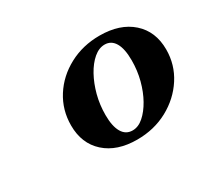

<svg xmlns="http://www.w3.org/2000/svg" viewBox="-72 -693 557 513"><g transform="rotate(-30 206.0 -436.5)"><path d="M225 -291.1Q162.9 -291.1 126.6 -323.8Q90.3 -356.5 90.3 -412.1Q90.3 -459.7 114.9 -498.4Q139.5 -537.1 181.9 -559.7Q224.2 -582.3 275.8 -582.3Q338.7 -582.3 375.4 -549.6Q412.1 -516.9 412.1 -461.3Q412.1 -414.5 387.1 -375.8Q362.1 -337.1 319.8 -314.1Q277.4 -291.1 225 -291.1ZM226.6 -318.5Q244.4 -318.5 260.5 -332.7Q276.6 -346.8 289.5 -369.8Q302.4 -392.7 310.1 -421.8Q317.7 -450.8 317.7 -482.3Q317.7 -517.7 306.9 -536.3Q296 -554.8 275.8 -554.8Q258.1 -554.8 241.5 -540.7Q225 -526.6 212.1 -503.2Q199.2 -479.8 191.5 -450.8Q183.9 -421.8 183.9 -390.3Q183.9 -355.6 194.8 -337.1Q205.6 -318.5 226.6 -318.5Z"/></g></svg>

Font: Playfair 5pt SemiExpanded Light
Style: Bold Italic
Weight: 700
Italic angle: -15.6°
Version: Version 2.001;gftools[0.9.30]